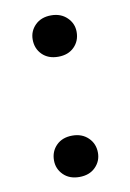

<svg xmlns="http://www.w3.org/2000/svg" viewBox="-65 -536 397 585"><g transform="rotate(-10 134.0 -243.0)"><path d="M134 -365Q103 -365 84.5 -383.5Q66 -402 66 -430Q66 -456 84.5 -474.5Q103 -493 134 -493Q164 -493 183 -474.5Q202 -456 202 -430Q202 -402 183.5 -383.5Q165 -365 134 -365ZM134 7Q103 7 84.5 -11.5Q66 -30 66 -56Q66 -84 84.5 -102.5Q103 -121 134 -121Q164 -121 183 -102.5Q202 -84 202 -56Q202 -30 183.5 -11.5Q165 7 134 7Z"/></g></svg>

Font: Gantari SemiBold
Style: Regular
Weight: 600
Designer: Anugrah Pasau
Foundry: Lafontype
Version: Version 1.000; ttfautohint (v1.8.3)